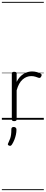

<svg xmlns="http://www.w3.org/2000/svg" viewBox="-20 -1287 491 2064"><path d="M132 15Q119 15 113 10.5Q107 6 107 -4V-496Q107 -506 113 -510.5Q119 -515 132 -515Q146 -515 152.5 -510.5Q159 -506 159 -496V-407Q174 -438 193.5 -459Q213 -480 235 -493.5Q257 -507 280 -513Q303 -519 324 -519Q352 -519 378 -511.5Q404 -504 418 -495Q426 -490 427.5 -483Q429 -476 422 -463Q417 -453 410 -450.5Q403 -448 394 -451Q381 -456 360.5 -462.5Q340 -469 316 -469Q291 -469 267.5 -460Q244 -451 223 -432.5Q202 -414 186 -385Q170 -356 159 -316V-4Q159 6 152.5 10.5Q146 15 132 15ZM77 278Q66 274 64.5 267.5Q63 261 70 248Q82 223 89 203Q96 183 99 160Q102 137 102 102Q102 91 108 84.5Q114 78 127 78Q142 78 149.5 86Q157 94 157 106Q157 133 151 161Q145 189 134.5 215.5Q124 242 109 266Q102 276 95 279.5Q88 283 77 278ZM0 747H451V757H0ZM0 -20H451V0H0ZM0 -505H451V-500H0ZM0 -1267H451V-1257H0Z"/></svg>

Font: Playwrite VN Guides
Style: Regular
Weight: 400
Designer: Veronika Burian, José Scaglione
Foundry: TypeTogether
Version: Version 1.003